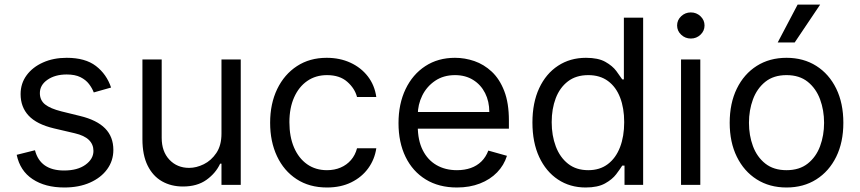

<svg xmlns="http://www.w3.org/2000/svg" viewBox="-20 -804 3739 835"><path d="M463.1 -423.3 387.8 -402Q380.7 -420.8 367 -438.7Q353.3 -456.7 329.9 -468.4Q306.5 -480.1 269.9 -480.1Q219.8 -480.1 186.6 -457.2Q153.4 -434.3 153.4 -399.1Q153.4 -367.9 176.1 -349.8Q198.9 -331.7 247.2 -319.6L328.1 -299.7Q401.3 -282 437.1 -245.6Q473 -209.2 473 -152Q473 -105.1 446.2 -68.2Q419.4 -31.2 371.4 -9.9Q323.5 11.4 259.9 11.4Q176.5 11.4 121.8 -24.9Q67.1 -61.1 52.6 -130.7L132.1 -150.6Q143.5 -106.5 175.2 -84.5Q207 -62.5 258.5 -62.5Q317.1 -62.5 351.7 -87.5Q386.4 -112.6 386.4 -147.7Q386.4 -176.1 366.5 -195.5Q346.6 -214.8 305.4 -224.4L214.5 -245.7Q139.6 -263.5 104.6 -301Q69.6 -338.4 69.6 -394.9Q69.6 -441.1 95.7 -476.6Q121.8 -512.1 167.1 -532.3Q212.4 -552.6 269.9 -552.6Q350.9 -552.6 397.2 -517Q443.5 -481.5 463.1 -423.3Z M943.2 -223V-545.5H1027V0H943.2V-92.3H937.5Q918.3 -50.8 877.8 -21.8Q837.4 7.1 775.6 7.1Q724.4 7.1 684.7 -15.4Q644.9 -38 622.2 -83.6Q599.4 -129.3 599.4 -198.9V-545.5H683.2V-204.5Q683.2 -144.9 716.8 -109.4Q750.4 -73.9 802.6 -73.9Q833.8 -73.9 866.3 -89.8Q898.8 -105.8 921 -138.8Q943.2 -171.9 943.2 -223Z M1402 11.4Q1325.3 11.4 1269.9 -24.9Q1214.5 -61.1 1184.7 -124.6Q1154.8 -188.2 1154.8 -269.9Q1154.8 -353 1185.5 -416.7Q1216.3 -480.5 1271.5 -516.5Q1326.7 -552.6 1400.6 -552.6Q1458.1 -552.6 1504.3 -531.2Q1550.4 -509.9 1579.9 -471.6Q1609.4 -433.2 1616.5 -382.1H1532.7Q1523.1 -419.4 1490.2 -448.3Q1457.4 -477.3 1402 -477.3Q1353 -477.3 1316.2 -451.9Q1279.5 -426.5 1259.1 -380.5Q1238.6 -334.5 1238.6 -272.7Q1238.6 -209.5 1258.7 -162.6Q1278.8 -115.8 1315.5 -89.8Q1352.3 -63.9 1402 -63.9Q1434.7 -63.9 1461.3 -75.3Q1487.9 -86.6 1506.4 -108Q1524.9 -129.3 1532.7 -159.1H1616.5Q1609.4 -110.8 1581.5 -72.3Q1553.6 -33.7 1508 -11.2Q1462.4 11.4 1402 11.4Z M1967.3 11.4Q1888.5 11.4 1831.5 -23.6Q1774.5 -58.6 1743.8 -121.6Q1713.1 -184.7 1713.1 -268.5Q1713.1 -352.3 1743.8 -416.4Q1774.5 -480.5 1829.7 -516.5Q1884.9 -552.6 1958.8 -552.6Q2001.4 -552.6 2043 -538.4Q2084.5 -524.1 2118.6 -492.4Q2152.7 -460.6 2172.9 -408.4Q2193.2 -356.2 2193.2 -279.8V-244.3H1772.7V-316.8H2108Q2108 -362.9 2089.7 -399.1Q2071.4 -435.4 2037.8 -456.3Q2004.3 -477.3 1958.8 -477.3Q1908.7 -477.3 1872.3 -452.6Q1835.9 -427.9 1816.4 -388.5Q1796.9 -349.1 1796.9 -304V-255.7Q1796.9 -193.9 1818.4 -151.1Q1839.8 -108.3 1878.2 -86.1Q1916.5 -63.9 1967.3 -63.9Q2000.4 -63.9 2027.2 -73.3Q2054 -82.7 2073.5 -101.7Q2093 -120.7 2103.7 -149.1L2184.7 -126.4Q2171.9 -85.2 2141.7 -54.2Q2111.5 -23.1 2067.1 -5.9Q2022.7 11.4 1967.3 11.4Z M2527 11.4Q2458.8 11.4 2406.6 -23.3Q2354.4 -57.9 2324.9 -121.3Q2295.5 -184.7 2295.5 -271.3Q2295.5 -357.2 2324.9 -420.5Q2354.4 -483.7 2407 -518.1Q2459.5 -552.6 2528.4 -552.6Q2581.7 -552.6 2612.7 -535Q2643.8 -517.4 2660.3 -495.2Q2676.8 -473 2686.1 -458.8H2693.2V-727.3H2777V0H2696V-83.8H2686.1Q2676.8 -68.9 2659.8 -46.3Q2642.8 -23.8 2611.2 -6.2Q2579.5 11.4 2527 11.4ZM2538.4 -63.9Q2588.8 -63.9 2623.6 -90.4Q2658.4 -116.8 2676.5 -163.9Q2694.6 -210.9 2694.6 -272.7Q2694.6 -333.8 2676.8 -379.8Q2659.1 -425.8 2624.3 -451.5Q2589.5 -477.3 2538.4 -477.3Q2485.1 -477.3 2449.8 -450.1Q2414.4 -422.9 2396.8 -376.6Q2379.3 -330.3 2379.3 -272.7Q2379.3 -214.5 2397.2 -167.1Q2415.1 -119.7 2450.5 -91.8Q2485.8 -63.9 2538.4 -63.9Z M2941.8 0V-545.5H3025.6V0ZM2984.4 -636.4Q2959.9 -636.4 2942.3 -653.1Q2924.7 -669.7 2924.7 -693.2Q2924.7 -716.6 2942.3 -733.3Q2959.9 -750 2984.4 -750Q3008.9 -750 3026.5 -733.3Q3044 -716.6 3044 -693.2Q3044 -669.7 3026.5 -653.1Q3008.9 -636.4 2984.4 -636.4Z M3400.6 11.4Q3326.7 11.4 3271.1 -23.8Q3215.6 -58.9 3184.5 -122.2Q3153.4 -185.4 3153.4 -269.9Q3153.4 -355.1 3184.5 -418.7Q3215.6 -482.2 3271.1 -517.4Q3326.7 -552.6 3400.6 -552.6Q3474.4 -552.6 3530 -517.4Q3585.6 -482.2 3616.7 -418.7Q3647.7 -355.1 3647.7 -269.9Q3647.7 -185.4 3616.7 -122.2Q3585.6 -58.9 3530 -23.8Q3474.4 11.4 3400.6 11.4ZM3400.6 -63.9Q3456.7 -63.9 3492.9 -92.7Q3529.1 -121.4 3546.5 -168.3Q3563.9 -215.2 3563.9 -269.9Q3563.9 -324.6 3546.5 -371.8Q3529.1 -419 3492.9 -448.2Q3456.7 -477.3 3400.6 -477.3Q3344.5 -477.3 3308.2 -448.2Q3272 -419 3254.6 -371.8Q3237.2 -324.6 3237.2 -269.9Q3237.2 -215.2 3254.6 -168.3Q3272 -121.4 3308.2 -92.7Q3344.5 -63.9 3400.6 -63.9ZM3362.2 -619.3 3448.9 -784.1H3546.9L3436.1 -619.3Z"/></svg>

Font: InterMG
Style: Regular
Weight: 400
Designer: Rasmus Andersson
Foundry: rsms
Version: Version 3.019;December 26, 2023;FontCreator 15.0.0.2955 64-b